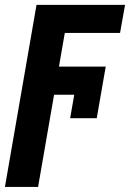

<svg xmlns="http://www.w3.org/2000/svg" viewBox="-55 -548 523 772"><path d="M225.1 -528.3 98.1 203.6H-35.2L91.8 -528.3ZM370.1 -280.3 350.1 -167H126L146 -280.3ZM447.8 -528.3 427.7 -415.5H168.9L189 -528.3ZM334 -72.8H227.1L263.2 -280.3H370.1Z"/></svg>

Font: Roboto Condensed
Style: Bold Italic
Weight: 700
Italic angle: -12°
Designer: Christian Robertson
Foundry: Google
Version: Version 3.0